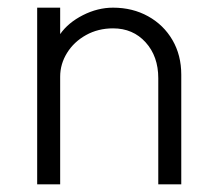

<svg xmlns="http://www.w3.org/2000/svg" viewBox="-20 -481 560 501"><path d="M275 -407Q236 -407 204.5 -389.5Q173 -372 155 -343Q137 -314 137 -281V0H77V-461H137V-392Q158 -422 196.5 -441.5Q235 -461 275 -461Q326 -461 366.5 -438.5Q407 -416 430 -376.5Q453 -337 453 -286V0H393V-277Q393 -334 360 -370.5Q327 -407 275 -407Z"/></svg>

Font: SUITE Light
Style: Regular
Weight: 300
Designer: Sun
Foundry: Sun
Version: Version 2.040